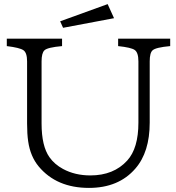

<svg xmlns="http://www.w3.org/2000/svg" viewBox="-20 -899 860 938"><path d="M13.2 -710H283.2V-673.8Q211.9 -667.5 197.3 -653.3Q183.1 -640.1 183.1 -599.1V-295.9Q183.1 -185.1 221.7 -130.9Q246.1 -96.2 287.6 -73.7Q346.2 -42 421.4 -42Q535.6 -42 601.6 -114.7Q656.2 -174.8 656.2 -299.8V-599.1Q656.2 -642.1 638.2 -654.8Q621.1 -667 557.1 -673.8V-710H811.5V-673.8Q741.2 -667.5 725.6 -653.3Q711.4 -641.1 711.4 -599.1V-299.8Q711.4 -155.8 641.1 -75.2Q559.6 19 414.6 19Q256.3 19 168.9 -85.9Q128.4 -134.8 117.7 -208Q112.3 -244.6 112.3 -295.9V-599.1Q112.3 -641.6 94.2 -653.8Q76.7 -666 13.2 -673.8ZM505.9 -878.9 537.1 -810.1 288.1 -763.2 273.9 -794.9Z"/></svg>

Font: BIZ UDPMincho
Style: Regular
Weight: 400
Designer: TypeBank Co., Ltd.
Foundry: Morisawa Inc.
Version: Version 1.06